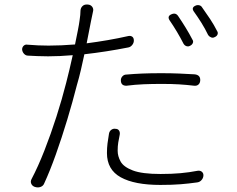

<svg xmlns="http://www.w3.org/2000/svg" viewBox="-20 -787 1040 842"><path d="M510 -435Q510 -445 517 -452.5Q524 -460 534 -460Q568 -463 604 -464.5Q640 -466 687 -466Q731 -466 765.5 -464.5Q800 -463 834 -461Q860 -458 858 -433Q857 -422 850 -416Q843 -410 832 -411Q798 -415 766 -417Q734 -419 690 -419Q647 -419 610 -417.5Q573 -416 534 -411Q510 -411 510 -435ZM487 -222Q497 -222 502 -214.5Q507 -207 505 -196Q501 -177 498.5 -161.5Q496 -146 496 -126Q496 -102 509 -78.5Q522 -55 562.5 -39.5Q603 -24 684 -24Q733 -24 771.5 -27.5Q810 -31 846 -38Q858 -40 865.5 -33.5Q873 -27 872 -16Q871 -5 863 3.5Q855 12 844 13Q809 18 772 21Q735 24 683 24Q570 24 509.5 -9.5Q449 -43 449 -116Q449 -138 451.5 -158Q454 -178 458 -201Q460 -212 468.5 -218Q477 -224 487 -222ZM731 -724Q750 -733 761 -717Q778 -692 794 -666Q810 -640 824 -613Q829 -606 825.5 -598Q822 -590 813 -586Q806 -582 798 -584.5Q790 -587 785 -595Q758 -648 723 -699Q713 -716 731 -724ZM837 -762Q845 -766 853.5 -764Q862 -762 866 -755Q884 -730 901.5 -703.5Q919 -677 932 -651Q937 -644 934 -636Q931 -628 921 -624Q914 -620 906 -623Q898 -626 893 -633Q879 -662 863 -687.5Q847 -713 829 -738Q819 -754 837 -762ZM193 -587Q247 -587 309 -592Q316 -626 321.5 -654Q327 -682 329 -698Q333 -723 333 -741Q334 -753 342 -760.5Q350 -768 362 -767H366Q378 -766 384.5 -757Q391 -748 388 -737Q386 -726 383.5 -715.5Q381 -705 379 -694L360 -597Q406 -603 452.5 -611Q499 -619 543 -629Q553 -631 560 -626Q567 -621 567 -609Q567 -599 560 -590Q553 -581 543 -579Q447 -560 350 -549Q343 -516 335 -481.5Q327 -447 317 -413Q299 -342 275 -262.5Q251 -183 225 -110Q199 -37 174 17Q170 28 158.5 32.5Q147 37 134 33L131 32Q121 28 117 18.5Q113 9 118 -1Q147 -56 175 -127.5Q203 -199 227.5 -275.5Q252 -352 270 -423Q277 -450 284.5 -481.5Q292 -513 299 -545Q241 -540 191 -540Q165 -540 144 -541Q123 -542 103 -543Q93 -543 85.5 -551Q78 -559 77 -570Q77 -580 84 -586.5Q91 -593 101 -591Q125 -589 148 -588Q171 -587 193 -587Z"/></svg>

Font: Chiron GoRound TC L
Style: Regular
Weight: 300
Designer: Ryoko NISHIZUKA 西塚涼子 (kana, bopomofo & ideographs); Paul D. Hunt (Latin, Greek & Cyrillic); Sandoll Communications 산돌커뮤니
Foundry: Adobe
Version: Version 1.000;hotconv 1.1.1;makeotfexe 2.6.0